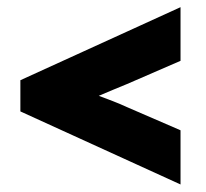

<svg xmlns="http://www.w3.org/2000/svg" viewBox="-20 -573 561 522"><path d="M470.8 -71.5 35.4 -270.1V-354.9L470.8 -553.5V-407.6L325 -344.4Q306.9 -336.8 287.2 -328.8Q267.4 -320.8 248.6 -312.5Q267.4 -305.6 287.2 -297.9Q306.9 -290.3 325 -281.9L470.8 -218.8Z"/></svg>

Font: Afacad Flux Black
Style: Regular
Weight: 900
Designer: Kristian Moeller
Foundry: Dicotype
Version: Version 1.100